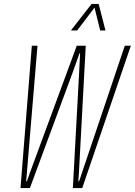

<svg xmlns="http://www.w3.org/2000/svg" viewBox="-20 -963 690 983"><path d="M85 0 143 -729H172L135 -287L114 -35H118L130 -70L373 -729H419L384 -77L381 -35H385L470 -287L619 -729H650L401 0H353L385 -589L390 -690H387L351 -589L133 0ZM343 -807 449 -943H485L520 -807H493L464 -924L375 -807Z"/></svg>

Font: Hubot Sans Condensed ExtraLight
Style: Italic
Weight: 200
Width: 3
Italic angle: -12.0243°
Designer: Deni Anggara
Foundry: GitHub, Inc., Subsidiary of Microsoft Corporation
Version: Version 2.000